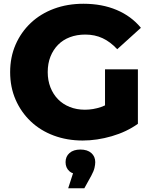

<svg xmlns="http://www.w3.org/2000/svg" viewBox="-20 -734 810 1022"><path d="M420 14Q337 14 266 -12.5Q195 -39 143.5 -88Q92 -137 63 -203.5Q34 -270 34 -350Q34 -430 63 -496.5Q92 -563 144 -612Q196 -661 267.5 -687.5Q339 -714 424 -714Q523 -714 601 -681Q679 -648 730 -586L604 -472Q568 -511 526.5 -530.5Q485 -550 434 -550Q389 -550 352 -536Q315 -522 289 -495.5Q263 -469 248.5 -432.5Q234 -396 234 -350Q234 -306 248.5 -269Q263 -232 289 -205.5Q315 -179 351.5 -164.5Q388 -150 432 -150Q476 -150 518 -164.5Q560 -179 603 -214L714 -75Q654 -32 575 -9Q496 14 420 14ZM539 -101V-365H714V-75ZM343 268 387 132 408 195Q369 195 349 177Q329 159 329 129Q329 99 350 80.5Q371 62 408 62Q445 62 466 80.5Q487 99 487 129Q487 142 483 159.5Q479 177 466 201L429 268Z"/></svg>

Font: MOST Montserrat ExtraBold
Style: Regular
Weight: 800
Designer: Julieta Ulanovsky
Foundry: Julieta Ulanovsky
Version: Version 8.000;March 11, 2024;FontCreator 15.0.0.2926 64-bit